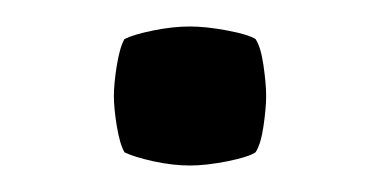

<svg xmlns="http://www.w3.org/2000/svg" viewBox="-20 -118 288 145"><path d="M66 -45.5Q66 -54.5 68.2 -68.5Q70.5 -82.5 74 -88.5Q81 -92 95.8 -95Q110.5 -98 123.5 -98Q135.5 -98 151.5 -95Q167.5 -92 173 -88.5Q177 -82.5 179 -68.5Q181 -54.5 181 -45.5Q181 -36.5 179 -22.8Q177 -9 173 -3Q168 0.5 151.8 3.8Q135.5 7 123.5 7Q110.5 7 95.8 3.8Q81 0.5 74 -3Q70.5 -9 68.2 -22.8Q66 -36.5 66 -45.5Z"/></svg>

Font: Signika Negative SC Light
Style: Regular
Weight: 300
Designer: Anna Giedryś
Foundry: Anna Giedryś
Version: Version 2.000; ttfautohint (v1.8.3) -l 8 -r 50 -G 200 -x 9 -